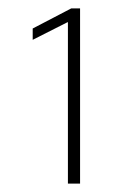

<svg xmlns="http://www.w3.org/2000/svg" viewBox="-20 -836 319 458"><path d="M142 -783H141L58 -741V-768L150 -816H171V-398H142Z"/></svg>

Font: Murecho Thin ExtraLight
Style: Regular
Weight: 250
Version: Version 1.010